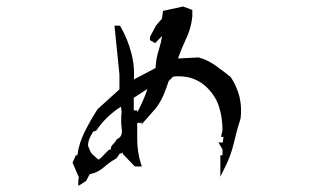

<svg xmlns="http://www.w3.org/2000/svg" viewBox="-20 -685 1040 602"><path d="M225.6 -102.1V-120.1L227.5 -128.4L207.5 -174.8L217.8 -198.2H222.7Q227.5 -235.8 245.1 -271Q263.7 -308.6 286.1 -342.8L354.5 -404.8V-451.7L338.9 -604.5H356L358.4 -600.6Q380.4 -562.5 391.6 -519Q400.4 -486.8 400.4 -451.2Q400.4 -443.4 399.9 -436L467.8 -471.7Q468.8 -500.5 478 -528.8Q484.9 -550.3 488.3 -572.3L466.3 -549.8L450.2 -559.1V-567.4V-569.3L469.2 -605L487.8 -626.5L491.2 -650.9L554.2 -664.6L583 -653.8V-633.3Q579.1 -594.7 562 -560.1Q548.8 -532.2 538.1 -502H545.9L602.5 -504.9Q630.4 -497.6 655 -480Q679.7 -462.4 703.1 -443.8Q722.2 -415.5 730.5 -382.8Q735.8 -360.8 735.8 -337.9Q735.8 -326.2 734.4 -314Q722.2 -276.4 713.4 -237.5Q704.6 -198.7 685.5 -160.6L670.9 -130.9V-172.4L671.9 -174.8H670.9V-198.2H677.7V-216.3L665 -238.3H678.7L680.7 -255.9H672.9L677.7 -276.4Q677.7 -318.4 665.5 -354Q653.3 -389.2 622.1 -417Q601.6 -434.1 575.7 -441.4Q558.6 -445.8 540.5 -445.8Q531.7 -445.8 522.9 -444.8L508.8 -430.7Q502 -408.7 492.2 -386Q482.4 -363.3 467.8 -344.7L423.8 -294.9V-303.7L421.9 -299.8H410.2V-249Q410.2 -209 421.4 -173.3L424.8 -163.1H406.2H402.8L365.2 -202.1V-205.1V-208L362.8 -204.1H356L345.2 -188.5Q322.8 -176.3 305.2 -160.2Q286.1 -143.6 261.2 -138.7L250 -117.7ZM399.4 -338.9H410.2V-332Q431.2 -372.1 442.4 -406.2L399.4 -378.4ZM321.8 -215.8H327.1Q327.1 -226.1 334.5 -232.9Q341.3 -239.3 344.7 -245.6L345.7 -248Q352.5 -251.5 355.5 -254.4Q362.3 -261.2 362.3 -272.9Q362.3 -275.9 361.8 -279.3Q359.9 -294.4 359.9 -308.1Q359.9 -321.8 361.3 -334L359.4 -350.6Q335 -335.4 312.5 -313Q295.9 -296.4 282.2 -275.9L272 -272Q266.1 -262.7 261.2 -252Q256.3 -241.2 255.9 -228L262.7 -211.4L268.6 -202.1L288.6 -184.6L294.9 -188.5Z"/></svg>

Font: Bakudai
Style: Bold
Weight: 700
Version: Version 1.48